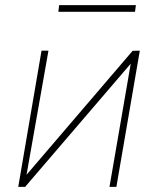

<svg xmlns="http://www.w3.org/2000/svg" viewBox="-20 -725 627 745"><path d="M494.6 -527.8 522.5 -528.3 431.6 0H404.8L487.3 -478L77.6 0H50.8L141.1 -528.3H168L83 -46.9ZM503.9 -679.2H206.5L209.5 -705.1H507.3Z"/></svg>

Font: Roboto Mono Thin
Style: Italic
Weight: 250
Designer: Google
Version: Version 2.000985; 2015; ttfautohint (v1.3)